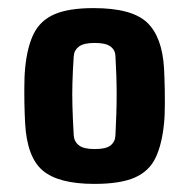

<svg xmlns="http://www.w3.org/2000/svg" viewBox="-20 -830 466 474"><path d="M213 -376Q124.5 -376 85.5 -409Q46.5 -442 42 -526Q41.5 -535.5 41 -549Q40.5 -562.5 40.2 -577.5Q40 -592.5 40 -608Q40 -623.5 40.5 -637.2Q41 -651 42 -661Q47 -714.5 63.5 -747.2Q80 -780 115 -795Q150 -810 211 -810Q305.5 -810 343 -774.5Q380.5 -739 385 -661Q385.5 -651 386 -637Q386.5 -623 386.8 -607.5Q387 -592 387 -576.8Q387 -561.5 386.5 -548.2Q386 -535 385 -526Q380 -474 364.2 -440.8Q348.5 -407.5 313 -391.8Q277.5 -376 213 -376ZM214 -462Q242 -462 253.2 -471.2Q264.5 -480.5 265 -496Q266.5 -524 267.2 -548.8Q268 -573.5 268 -596.8Q268 -620 267.2 -643.5Q266.5 -667 265 -692Q264.5 -706.5 252.8 -715.2Q241 -724 214 -724Q186.5 -724 174.8 -715Q163 -706 162 -691Q159.5 -652 158.8 -625Q158 -598 158.8 -569.2Q159.5 -540.5 162 -496Q163 -480.5 174.8 -471.2Q186.5 -462 214 -462Z"/></svg>

Font: Big Shoulders Text Thin Black
Style: Regular
Weight: 900
Version: Version 2.002